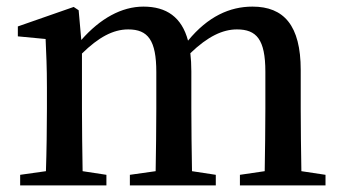

<svg xmlns="http://www.w3.org/2000/svg" viewBox="-20 -561 1036 581"><path d="M892 -43C891 -99 890 -177 890 -232V-349C890 -484 839 -541 744 -541C675 -541 609 -511 549 -438C530 -509 484 -541 414 -541C348 -541 283 -505 226 -440L218 -530L203 -540L34 -481V-451L118 -443C120 -397 122 -359 122 -296V-232C122 -180 121 -100 119 -43L41 -32V0H302V-32L230 -43C229 -99 228 -179 228 -232V-399C278 -448 322 -472 368 -472C428 -472 453 -439 453 -343V-232C453 -177 452 -99 451 -43L373 -32V0H633V-32L561 -43C560 -99 559 -177 559 -232V-345C559 -365 558 -383 556 -400C609 -451 654 -472 697 -472C756 -472 783 -442 783 -344V-232C783 -177 782 -99 781 -43L706 -32V0H965V-32Z"/></svg>

Font: Source Han Serif CN SemiBold
Style: Regular
Weight: 600
Designer: Ryoko NISHIZUKA 西塚涼子 (kana & ideographs); Frank Grießhammer (Latin, Greek & Cyrillic); Wenlong ZHANG 张文龙 (bopomofo); San
Foundry: Adobe Systems Incorporated
Version: Version 1.000;PS 1;hotconv 16.6.53;makeotf.lib2.5.65590